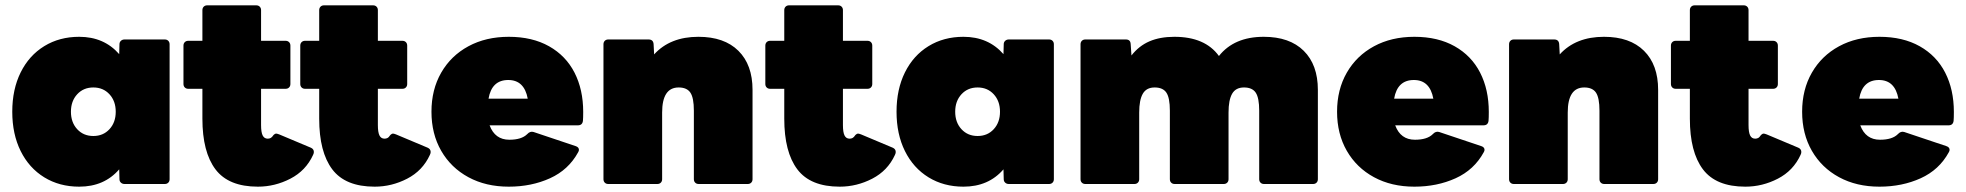

<svg xmlns="http://www.w3.org/2000/svg" viewBox="-20 -690 7373 720"><path d="M26 -271Q26 -355 57.5 -418.5Q89 -482 146 -517Q203 -552 277 -552Q370 -552 427 -487L428 -524Q428 -532 433.5 -537Q439 -542 447 -542H598Q606 -542 611 -537Q616 -532 616 -524V-18Q616 -10 611 -5Q606 0 598 0H447Q439 0 433.5 -5Q428 -10 428 -18L427 -55Q371 10 277 10Q203 10 146 -25Q89 -60 57.5 -123.5Q26 -187 26 -271ZM414 -271Q414 -311 390.5 -336.5Q367 -362 330 -362Q293 -362 269.5 -336.5Q246 -311 246 -271Q246 -231 269.5 -205.5Q293 -180 330 -180Q367 -180 390.5 -205.5Q414 -231 414 -271Z M739 -245V-357H686Q678 -357 673 -362Q668 -367 668 -375V-519Q668 -527 673 -532Q678 -537 686 -537H739V-652Q739 -660 744 -665Q749 -670 757 -670H941Q949 -670 954 -665Q959 -660 959 -652V-537H1051Q1059 -537 1064 -532Q1069 -527 1069 -519V-375Q1069 -367 1064 -362Q1059 -357 1051 -357H959V-221Q959 -194 965 -182Q971 -170 984 -170Q990 -170 995 -172.5Q1000 -175 1006 -184Q1011 -189 1016 -189Q1019 -189 1027 -186L1146 -136Q1157 -131 1157 -120Q1157 -115 1154 -109Q1127 -50 1069 -20Q1011 10 947 10Q837 10 788 -55Q739 -120 739 -245Z M1177 -245V-357H1124Q1116 -357 1111 -362Q1106 -367 1106 -375V-519Q1106 -527 1111 -532Q1116 -537 1124 -537H1177V-652Q1177 -660 1182 -665Q1187 -670 1195 -670H1379Q1387 -670 1392 -665Q1397 -660 1397 -652V-537H1489Q1497 -537 1502 -532Q1507 -527 1507 -519V-375Q1507 -367 1502 -362Q1497 -357 1489 -357H1397V-221Q1397 -194 1403 -182Q1409 -170 1422 -170Q1428 -170 1433 -172.5Q1438 -175 1444 -184Q1449 -189 1454 -189Q1457 -189 1465 -186L1584 -136Q1595 -131 1595 -120Q1595 -115 1592 -109Q1565 -50 1507 -20Q1449 10 1385 10Q1275 10 1226 -55Q1177 -120 1177 -245Z M1598 -271Q1598 -354 1634.5 -417.5Q1671 -481 1736.5 -516.5Q1802 -552 1888 -552Q1976 -552 2039 -516.5Q2102 -481 2134.5 -417.5Q2167 -354 2167 -270Q2167 -248 2166 -237Q2164 -220 2147 -220H1816Q1836 -166 1890 -166Q1936 -166 1957 -187Q1968 -199 1981 -195L2139 -142Q2151 -138 2151 -128Q2151 -124 2148 -119Q2112 -53 2042.5 -21.5Q1973 10 1888 10Q1802 10 1736.5 -25.5Q1671 -61 1634.5 -124.5Q1598 -188 1598 -271ZM1812 -320H1959Q1946 -390 1886 -390Q1824 -390 1812 -320Z M2261 0Q2253 0 2248 -5Q2243 -10 2243 -18V-524Q2243 -532 2248 -537Q2253 -542 2261 -542H2412Q2430 -542 2431 -524L2433 -486Q2493 -552 2599 -552Q2696 -552 2749 -499.5Q2802 -447 2802 -353V-18Q2802 -10 2797 -5Q2792 0 2784 0H2600Q2592 0 2587 -5Q2582 -10 2582 -18V-275Q2582 -323 2569 -342.5Q2556 -362 2525 -362Q2463 -362 2463 -268V-18Q2463 -10 2458 -5Q2453 0 2445 0Z M2921 -245V-357H2868Q2860 -357 2855 -362Q2850 -367 2850 -375V-519Q2850 -527 2855 -532Q2860 -537 2868 -537H2921V-652Q2921 -660 2926 -665Q2931 -670 2939 -670H3123Q3131 -670 3136 -665Q3141 -660 3141 -652V-537H3233Q3241 -537 3246 -532Q3251 -527 3251 -519V-375Q3251 -367 3246 -362Q3241 -357 3233 -357H3141V-221Q3141 -194 3147 -182Q3153 -170 3166 -170Q3172 -170 3177 -172.5Q3182 -175 3188 -184Q3193 -189 3198 -189Q3201 -189 3209 -186L3328 -136Q3339 -131 3339 -120Q3339 -115 3336 -109Q3309 -50 3251 -20Q3193 10 3129 10Q3019 10 2970 -55Q2921 -120 2921 -245Z M3342 -271Q3342 -355 3373.5 -418.5Q3405 -482 3462 -517Q3519 -552 3593 -552Q3686 -552 3743 -487L3744 -524Q3744 -532 3749.5 -537Q3755 -542 3763 -542H3914Q3922 -542 3927 -537Q3932 -532 3932 -524V-18Q3932 -10 3927 -5Q3922 0 3914 0H3763Q3755 0 3749.5 -5Q3744 -10 3744 -18L3743 -55Q3687 10 3593 10Q3519 10 3462 -25Q3405 -60 3373.5 -123.5Q3342 -187 3342 -271ZM3730 -271Q3730 -311 3706.5 -336.5Q3683 -362 3646 -362Q3609 -362 3585.5 -336.5Q3562 -311 3562 -271Q3562 -231 3585.5 -205.5Q3609 -180 3646 -180Q3683 -180 3706.5 -205.5Q3730 -231 3730 -271Z M4050 0Q4042 0 4037 -5Q4032 -10 4032 -18V-524Q4032 -532 4037 -537Q4042 -542 4050 -542H4202Q4219 -542 4220 -525L4223 -482Q4251 -518 4290.5 -535Q4330 -552 4384 -552Q4499 -552 4551 -480Q4608 -552 4719 -552Q4816 -552 4869 -499.5Q4922 -447 4922 -353V-18Q4922 -10 4917 -5Q4912 0 4904 0H4720Q4712 0 4707 -5Q4702 -10 4702 -18V-275Q4702 -323 4689 -342.5Q4676 -362 4645 -362Q4614 -362 4600.5 -338.5Q4587 -315 4587 -268V-18Q4587 -10 4582 -5Q4577 0 4569 0H4385Q4377 0 4372 -5Q4367 -10 4367 -18V-275Q4367 -323 4354 -342.5Q4341 -362 4310 -362Q4279 -362 4265.5 -338.5Q4252 -315 4252 -268V-18Q4252 -10 4247 -5Q4242 0 4234 0Z M4994 -271Q4994 -354 5030.5 -417.5Q5067 -481 5132.5 -516.5Q5198 -552 5284 -552Q5372 -552 5435 -516.5Q5498 -481 5530.5 -417.5Q5563 -354 5563 -270Q5563 -248 5562 -237Q5560 -220 5543 -220H5212Q5232 -166 5286 -166Q5332 -166 5353 -187Q5364 -199 5377 -195L5535 -142Q5547 -138 5547 -128Q5547 -124 5544 -119Q5508 -53 5438.5 -21.5Q5369 10 5284 10Q5198 10 5132.5 -25.5Q5067 -61 5030.5 -124.5Q4994 -188 4994 -271ZM5208 -320H5355Q5342 -390 5282 -390Q5220 -390 5208 -320Z M5657 0Q5649 0 5644 -5Q5639 -10 5639 -18V-524Q5639 -532 5644 -537Q5649 -542 5657 -542H5808Q5826 -542 5827 -524L5829 -486Q5889 -552 5995 -552Q6092 -552 6145 -499.5Q6198 -447 6198 -353V-18Q6198 -10 6193 -5Q6188 0 6180 0H5996Q5988 0 5983 -5Q5978 -10 5978 -18V-275Q5978 -323 5965 -342.5Q5952 -362 5921 -362Q5859 -362 5859 -268V-18Q5859 -10 5854 -5Q5849 0 5841 0Z M6317 -245V-357H6264Q6256 -357 6251 -362Q6246 -367 6246 -375V-519Q6246 -527 6251 -532Q6256 -537 6264 -537H6317V-652Q6317 -660 6322 -665Q6327 -670 6335 -670H6519Q6527 -670 6532 -665Q6537 -660 6537 -652V-537H6629Q6637 -537 6642 -532Q6647 -527 6647 -519V-375Q6647 -367 6642 -362Q6637 -357 6629 -357H6537V-221Q6537 -194 6543 -182Q6549 -170 6562 -170Q6568 -170 6573 -172.5Q6578 -175 6584 -184Q6589 -189 6594 -189Q6597 -189 6605 -186L6724 -136Q6735 -131 6735 -120Q6735 -115 6732 -109Q6705 -50 6647 -20Q6589 10 6525 10Q6415 10 6366 -55Q6317 -120 6317 -245Z M6738 -271Q6738 -354 6774.5 -417.5Q6811 -481 6876.5 -516.5Q6942 -552 7028 -552Q7116 -552 7179 -516.5Q7242 -481 7274.5 -417.5Q7307 -354 7307 -270Q7307 -248 7306 -237Q7304 -220 7287 -220H6956Q6976 -166 7030 -166Q7076 -166 7097 -187Q7108 -199 7121 -195L7279 -142Q7291 -138 7291 -128Q7291 -124 7288 -119Q7252 -53 7182.5 -21.5Q7113 10 7028 10Q6942 10 6876.5 -25.5Q6811 -61 6774.5 -124.5Q6738 -188 6738 -271ZM6952 -320H7099Q7086 -390 7026 -390Q6964 -390 6952 -320Z"/></svg>

Font: LINE Seed Sans TH App Heavy
Style: Regular
Weight: 900
Designer: Dalton Maag Ltd | Thai characters by Cadson Demak Co.,Ltd.
Foundry: Dalton Maag Ltd
Version: Version 1.003